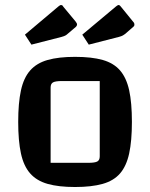

<svg xmlns="http://www.w3.org/2000/svg" viewBox="-20 -739 602 770"><path d="M281 11Q215 11 171 -1.5Q127 -14 101 -43.5Q75 -73 64 -123.5Q53 -174 53 -250Q53 -326 64 -376.5Q75 -427 101 -456.5Q127 -486 171 -498.5Q215 -511 281 -511Q348 -511 392 -498.5Q436 -486 461.5 -456.5Q487 -427 498 -377Q509 -327 509 -250Q509 -174 498 -123.5Q487 -73 461.5 -43.5Q436 -14 391.5 -1.5Q347 11 281 11ZM183 -86H334Q361 -86 370.5 -91.5Q380 -97 380 -112V-414H229Q202 -414 192.5 -408.5Q183 -403 183 -388ZM336 -560 310 -600 445 -713Q451 -718 455 -719Q457 -719 459 -718Q461 -717 465 -712L513 -653Q516 -650 517.5 -647Q519 -644 519 -641Q519 -639 518.5 -636.5Q518 -634 514 -631L482 -603Q478 -600 473 -597Q468 -594 457 -591ZM106 -560 80 -600 214 -713Q220 -718 224 -719Q227 -719 229 -718Q231 -717 234 -712L283 -653Q285 -650 287 -647Q289 -644 289 -641Q289 -639 288 -636.5Q287 -634 284 -631L251 -603Q248 -600 243 -597Q238 -594 227 -591Z"/></svg>

Font: Changa Medium
Style: Regular
Weight: 500
Designer: Eduardo Rodriguez Tunni
Foundry: Eduardo Rodriguez Tunni
Version: Version 3.003